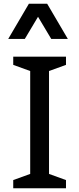

<svg xmlns="http://www.w3.org/2000/svg" viewBox="-20 -1010 425 1030"><path d="M334 0H51V-44L142 -77V-629L51 -662V-706H334V-662L243 -629V-77L334 -44ZM344 -801H255L184 -920L113 -801H24L135 -990H233Z"/></svg>

Font: Belgrano
Style: Regular
Weight: 400
Designer: Daniel Hernandez
Foundry: Daniel Hernndez
Version: Version 1.003